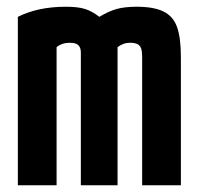

<svg xmlns="http://www.w3.org/2000/svg" viewBox="-20 -550 590 570"><path d="M33 0V-500Q63 -515 98.5 -522.5Q134 -530 176 -530Q211 -530 232 -523.5Q253 -517 275 -500Q303 -517 327 -523.5Q351 -530 386 -530Q436 -530 465 -516Q494 -502 505.5 -470Q517 -438 517 -381V0H402V-382Q402 -397 399 -406Q396 -415 388 -419Q380 -423 367 -423Q355 -423 346 -419.5Q337 -416 329 -410V0H220V-394Q220 -404 216.5 -410.5Q213 -417 206 -420Q199 -423 187 -423Q164 -423 148 -410V0Z"/></svg>

Font: M PLUS Code Latin SemiExpanded SemiBold
Style: Regular
Weight: 600
Width: 6
Designer: Coji Morishita
Foundry: UNDERFOREST DESIGN
Version: Version 1.002; ttfautohint (v1.8.3)